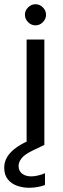

<svg xmlns="http://www.w3.org/2000/svg" viewBox="-57 -686 299 909"><path d="M69 0V-499H153V0ZM111 -566Q91 -566 76 -581Q61 -596 61 -616Q61 -636 76 -651Q91 -666 111 -666Q131 -666 146 -651Q161 -636 161 -616Q161 -596 146 -581Q131 -566 111 -566ZM81 203Q51 203 24 193.5Q-3 184 -20 163Q-37 142 -37 108Q-37 84 -26 62.5Q-15 41 10.5 20Q36 -1 79 -20L132 -43L153 0L95 28Q60 45 45.5 63Q31 81 31 100Q31 123 47.5 136Q64 149 91 149Q105 149 122.5 145Q140 141 156 134V190Q140 196 120.5 199.5Q101 203 81 203Z"/></svg>

Font: DM Sans 20pt
Style: Regular
Weight: 400
Version: Version 4.004;gftools[0.9.30]